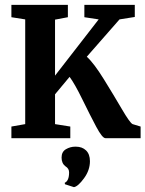

<svg xmlns="http://www.w3.org/2000/svg" viewBox="-20 -570 600 792"><path d="M560 0H415Q402 0 377 -47Q352 -94 320 -159.5Q288 -225 267 -253L207 -181V-58L270 -48V0H27V-48L84 -58V-490L27 -499V-550H260V-499L207 -489V-258L387 -490L328 -499V-550H536V-500L473 -490L338 -336Q367 -310 408.5 -243Q450 -176 483 -119.5Q516 -63 527 -58L560 -48ZM351 95Q351 132 326.5 165.5Q302 199 285 202L248 190L247 184Q265 176 265 141Q265 125 250 116Q234 104 234 80Q234 56 252 45.5Q270 35 290 35H293Q319 35 335 50.5Q351 66 351 95Z"/></svg>

Font: Aikya
Style: Bold
Weight: 700
Designer: Neelakash Kshetrimayum (Latin subset based on Merriweather by Eben Sorkin)
Foundry: Brand New Type
Version: Version 1.00 b005